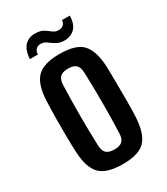

<svg xmlns="http://www.w3.org/2000/svg" viewBox="-189 -838 810 930"><g transform="rotate(-30 216.5 -372.5)"><path d="M217 8Q127 8 90 -30Q53 -68 49 -157Q47 -195 46.5 -247Q46 -299 46.5 -351.5Q47 -404 49 -444Q53 -532 89.5 -570Q126 -608 217 -608Q308 -608 343.5 -569.5Q379 -531 384 -444Q385 -405 385.5 -353Q386 -301 386 -249Q386 -197 384 -157Q379 -69 343.5 -30.5Q308 8 217 8ZM217 -74Q248 -74 261.5 -87.5Q275 -101 276 -131Q279 -219 279 -300.5Q279 -382 276 -469Q275 -499 261.5 -512.5Q248 -526 217 -526Q186 -526 172 -512.5Q158 -499 157 -469Q154 -382 154 -300Q154 -218 157 -131Q158 -101 172 -87.5Q186 -74 217 -74ZM80 -658Q84 -711 108 -733Q132 -755 167 -753Q195 -752 211 -741.5Q227 -731 240 -720.5Q253 -710 270 -710Q288 -709 298.5 -718.5Q309 -728 309 -744H353Q352 -696 328.5 -673.5Q305 -651 268 -652Q243 -653 226 -663.5Q209 -674 195 -684.5Q181 -695 164 -696Q149 -697 137.5 -688Q126 -679 125 -658Z"/></g></svg>

Font: Big Shoulders Display
Style: Bold
Weight: 700
Designer: Patric King
Foundry: XO Type Co
Version: Version 1.000; ttfautohint (v1.8.2)